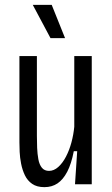

<svg xmlns="http://www.w3.org/2000/svg" viewBox="-20 -759 462 791"><path d="M163 12Q132 12 112.5 -1.5Q93 -15 82.5 -37Q72 -59 67 -84.5Q62 -110 61 -133Q60 -156 60 -173V-528H132V-199Q132 -175 133 -150Q134 -125 138 -103Q142 -81 152.5 -68Q163 -55 182 -55Q202 -55 220 -71Q238 -87 252 -114Q266 -141 274.5 -173Q283 -205 286 -237V-528H358V-200V0H289L298 -136H284Q274 -84 257 -51.5Q240 -19 217 -3.5Q194 12 163 12ZM188 -602 115 -739H193L248 -602Z"/></svg>

Font: Bricolage Grotesque Condensed Light
Style: Regular
Weight: 300
Width: 3
Designer: Mathieu Triay
Foundry: Atelier Triay
Version: Version 1.000;gftools[0.9.30]